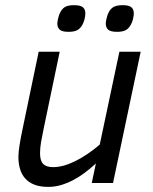

<svg xmlns="http://www.w3.org/2000/svg" viewBox="-20 -714 597 749"><path d="M212.9 -512.2 149.9 -210Q144 -182.1 140.1 -159.4Q136.2 -136.7 136.2 -116.2Q136.2 -86.9 148.4 -74.5Q160.6 -62 187 -62Q226.1 -62 273.2 -85.2Q320.3 -108.4 369.1 -149.9L445.8 -512.2H528.8L420.9 0H337.9L354 -76.2Q332 -56.2 309.6 -39.3Q287.1 -22.5 263.7 -10.5Q240.2 1.5 216.6 8.3Q192.9 15.1 168.9 15.1Q136.2 15.1 114 6.3Q91.8 -2.4 77.9 -18.3Q64 -34.2 57.9 -55.7Q51.8 -77.1 51.8 -102.1Q51.8 -120.1 56.2 -147.5Q60.5 -174.8 67.9 -210L130.9 -512.2ZM313 -661.1Q313 -656.7 312 -650.6Q311 -644.5 309.6 -638.4Q308.1 -632.3 305.9 -627Q303.7 -621.6 301.8 -618.2Q293.5 -602.5 281.2 -596.2Q269 -589.8 247.6 -589.8Q222.2 -589.8 212.9 -598.4Q203.6 -606.9 203.6 -622.1Q203.6 -625 204.3 -630.1Q205.1 -635.3 206.5 -641.1Q208 -647 209.7 -652.8Q211.4 -658.7 213.9 -663.1Q220.7 -678.7 232.9 -686.3Q245.1 -693.8 268.6 -693.8Q293.5 -693.8 303.2 -685.8Q313 -677.7 313 -661.1ZM502 -661.1Q502 -656.7 501 -650.6Q500 -644.5 498.5 -638.4Q497.1 -632.3 494.9 -627Q492.7 -621.6 490.7 -618.2Q482.4 -602.5 470.2 -596.2Q458 -589.8 437 -589.8Q411.1 -589.8 401.9 -598.4Q392.6 -606.9 392.6 -622.1Q392.6 -625 393.3 -630.1Q394 -635.3 395.5 -641.1Q397 -647 398.7 -652.8Q400.4 -658.7 402.8 -663.1Q409.7 -678.7 422.1 -686.3Q434.6 -693.8 458 -693.8Q482.9 -693.8 492.4 -685.8Q502 -677.7 502 -661.1Z"/></svg>

Font: Lorenzo Sans
Style: Italic
Weight: 400
Italic angle: -12°
Foundry: Intel Corporation
Version: Version 1.00; ttfautohint (v1.5)